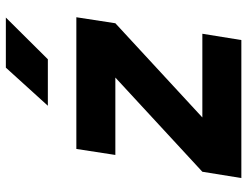

<svg xmlns="http://www.w3.org/2000/svg" viewBox="-112 -712 825 640"><g transform="rotate(-90 300.0 -392.5)"><path d="M26 0 47 -130 361 -420H103L123 -550H562L542 -420L228 -130H507L486 0ZM267 -645 394 -785H561L422 -645Z"/></g></svg>

Font: JetBrains Mono ExtraBold
Style: Italic
Weight: 800
Italic angle: -9°
Monospace: yes
Designer: Philipp Nurullin, Konstantin Bulenkov
Foundry: JetBrains
Version: Version 2.305; ttfautohint (v1.8.4.7-5d5b)